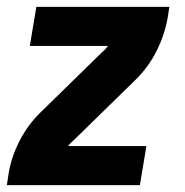

<svg xmlns="http://www.w3.org/2000/svg" viewBox="-20 -540 540 560"><path d="M0 0 5 -33Q13 -82 37 -129Q61 -176 99 -213L278 -388Q283 -392 287 -396.5Q291 -401 295 -406H67L86 -520H474L469 -488Q460 -438 436.5 -391Q413 -344 375 -307L196 -132Q191 -128 186.5 -123.5Q182 -119 179 -114H407L388 0Z"/></svg>

Font: Iosevka Term Curly Hv Obl
Style: Regular
Weight: 900
Italic angle: -9°
Designer: Belleve Invis
Foundry: Belleve Invis
Version: Version 32.3.0